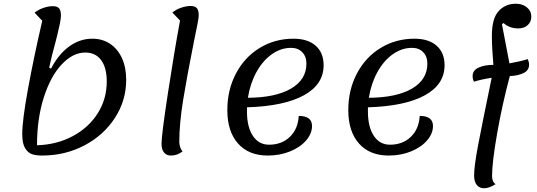

<svg xmlns="http://www.w3.org/2000/svg" viewBox="-20 -807 2875 1027"><path d="M655 -380Q655 -269 594.5 -176Q534 -83 431 -29Q328 25 205 25Q174 25 152 18Q130 11 114.5 -14Q99 -39 99 -90Q99 -163 129.5 -330Q160 -497 206 -696L165 -739Q184 -755 211.5 -764.5Q239 -774 262 -774Q286 -774 296 -762.5Q306 -751 306 -723Q306 -708 299.5 -676.5Q293 -645 286.5 -620Q280 -595 277 -582Q256 -507 243 -445L253 -440Q293 -517 350 -558.5Q407 -600 474 -600Q528 -600 569 -572.5Q610 -545 632.5 -495.5Q655 -446 655 -380ZM551 -371Q551 -445 521 -485.5Q491 -526 436 -526Q370 -526 310.5 -463Q251 -400 214.5 -286.5Q178 -173 178 -30Q283 -33 368.5 -78.5Q454 -124 502.5 -200.5Q551 -277 551 -371Z M844 -38Q844 -85 878 -307.5Q912 -530 943 -697L902 -740Q921 -756 948.5 -765.5Q976 -775 999 -775Q1023 -775 1033 -763.5Q1043 -752 1043 -724Q1043 -705 1018 -588Q981 -403 960 -274.5Q939 -146 939 -47Q939 -35 944 -19.5Q949 -4 957 2Q930 25 894 25Q871 25 857.5 9Q844 -7 844 -38Z M1301 -233V-211Q1301 -128 1332.5 -80.5Q1364 -33 1419 -33Q1487 -33 1530.5 -75Q1574 -117 1578 -187Q1649 -187 1649 -133Q1649 -93 1618 -56.5Q1587 -20 1532.5 2.5Q1478 25 1412 25Q1310 25 1253 -39.5Q1196 -104 1196 -218Q1196 -326 1242 -413.5Q1288 -501 1369 -550.5Q1450 -600 1550 -600Q1626 -600 1668.5 -562.5Q1711 -525 1711 -458Q1711 -355 1605 -297Q1499 -239 1301 -233ZM1306 -284Q1454 -285 1536.5 -333Q1619 -381 1619 -467Q1619 -505 1596.5 -528Q1574 -551 1537 -551Q1482 -551 1433.5 -516.5Q1385 -482 1351.5 -421Q1318 -360 1306 -284Z M1948 -233V-211Q1948 -128 1979.5 -80.5Q2011 -33 2066 -33Q2134 -33 2177.5 -75Q2221 -117 2225 -187Q2296 -187 2296 -133Q2296 -93 2265 -56.5Q2234 -20 2179.5 2.5Q2125 25 2059 25Q1957 25 1900 -39.5Q1843 -104 1843 -218Q1843 -326 1889 -413.5Q1935 -501 2016 -550.5Q2097 -600 2197 -600Q2273 -600 2315.5 -562.5Q2358 -525 2358 -458Q2358 -355 2252 -297Q2146 -239 1948 -233ZM1953 -284Q2101 -285 2183.5 -333Q2266 -381 2266 -467Q2266 -505 2243.5 -528Q2221 -551 2184 -551Q2129 -551 2080.5 -516.5Q2032 -482 1998.5 -421Q1965 -360 1953 -284Z M2803 -491Q2810 -475 2810 -461Q2810 -431 2781 -416.5Q2752 -402 2707 -400Q2666 -247 2639 -92.5Q2612 62 2612 135Q2612 166 2631 178Q2596 200 2570 200Q2544 200 2530 182Q2516 164 2516 132Q2516 83 2537 -28.5Q2558 -140 2610 -391Q2552 -382 2515 -370Q2508 -384 2508 -400Q2508 -431 2540 -445.5Q2572 -460 2619 -460Q2611 -556 2611 -615Q2611 -708 2647 -747.5Q2683 -787 2739 -787Q2775 -787 2798.5 -767.5Q2822 -748 2822 -719Q2822 -690 2802.5 -672.5Q2783 -655 2752 -655Q2705 -655 2673 -684L2665 -677L2705 -468Q2771 -480 2803 -491Z"/></svg>

Font: Lemonada Light
Style: Regular
Weight: 300
Designer: Mohamed Gaber (Arabic) Eduardo Tunni (Latin)
Foundry: Kief Type Foundry
Version: Version 3.006